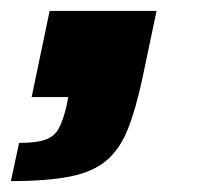

<svg xmlns="http://www.w3.org/2000/svg" viewBox="-39 -178 384 352"><path d="M-19 154 -4 84Q28 84 44.5 78Q61 72 69 57Q77 42 83 16L86 0H19L52 -158H248L222 -34Q210 22 195.5 58.5Q181 95 156.5 116Q132 137 90 145.5Q48 154 -19 154Z"/></svg>

Font: Saira ExtraBold
Style: Italic
Weight: 800
Italic angle: -12°
Designer: Hector Gatti with collaboration of the Omnibus-Type team
Foundry: Omnibus-Type
Version: Version 1.100; ttfautohint (v1.8.3)